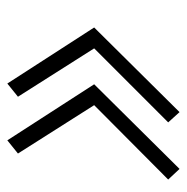

<svg xmlns="http://www.w3.org/2000/svg" viewBox="-13 -517 510 524"><g transform="rotate(90 242.0 -255.0)"><path d="M267 -257 470 -459 441 -490 210 -257 363 -20 399 -49ZM112 -257 314 -459 286 -490 55 -257 208 -20 244 -49Z"/></g></svg>

Font: Jost* 300 Light Italic
Style: Italic
Weight: 300
Italic angle: -10°
Version: Version 3.200; ttfautohint (v0.97) -l 8 -r 50 -G 200 -x 14 -